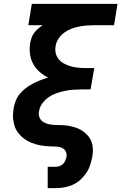

<svg xmlns="http://www.w3.org/2000/svg" viewBox="-20 -755 640 990"><path d="M226 215V105H268Q278 105 288.5 101Q299 97 306 89.5Q313 82 317 72Q321 62 323 52Q325 38 319 26Q313 14 301 8Q289 2 275 1Q261 0 247 0Q233 0 219 -1.5Q205 -3 191.5 -5Q178 -7 165 -11Q152 -15 139.5 -20Q127 -25 116 -32Q105 -39 95 -47.5Q85 -56 76.5 -66.5Q68 -77 62 -88.5Q56 -100 53 -113Q50 -126 48 -139.5Q46 -153 47 -167Q48 -181 50 -195Q53 -215 61 -235Q69 -255 82.5 -271.5Q96 -288 113.5 -301Q131 -314 150 -324Q169 -334 188.5 -341.5Q208 -349 228 -355Q204 -367 183.5 -385Q163 -403 150.5 -426.5Q138 -450 134.5 -478Q131 -506 136 -535Q139 -549 143.5 -562Q148 -575 157 -586.5Q166 -598 177 -607.5Q188 -617 200 -625H126L144 -735H586L568 -625H467Q447 -625 427.5 -623.5Q408 -622 387.5 -618Q367 -614 347.5 -606.5Q328 -599 311 -586.5Q294 -574 282 -556Q270 -538 267 -519Q263 -499 267.5 -480.5Q272 -462 283.5 -448.5Q295 -435 311.5 -426.5Q328 -418 345.5 -413Q363 -408 382.5 -406Q402 -404 422 -404H466L447 -294H403Q381 -294 359.5 -292.5Q338 -291 315.5 -286.5Q293 -282 271.5 -274.5Q250 -267 231 -254Q212 -241 198 -221.5Q184 -202 181 -180Q178 -164 183.5 -150Q189 -136 201 -127.5Q213 -119 228 -115.5Q243 -112 259 -111Q275 -110 290.5 -110Q306 -110 321.5 -108Q337 -106 351.5 -102.5Q366 -99 380 -93.5Q394 -88 406 -79.5Q418 -71 428.5 -60.5Q439 -50 446 -37Q453 -24 456 -9.5Q459 5 459 21Q459 37 456 52Q452 74 445 95.5Q438 117 425 136.5Q412 156 394.5 172Q377 188 355.5 197.5Q334 207 312 211Q290 215 268 215Z"/></svg>

Font: Iosevka XBd Ex Obl
Style: Regular
Weight: 800
Width: 7
Italic angle: -9°
Monospace: yes
Designer: Belleve Invis
Foundry: Belleve Invis
Version: Version 32.5.0; ttfautohint (v1.8.4)